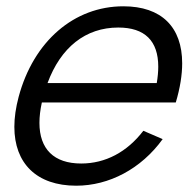

<svg xmlns="http://www.w3.org/2000/svg" viewBox="-20 -575 624 610"><path d="M113 -249.5H538.5C552.2 -295.5 558.8 -337.2 558.8 -373.9C558.8 -488.9 493.2 -555 371.9 -555C215.9 -555 86.8 -444.5 39.3 -267.5C30.1 -233.1 25.6 -201.1 25.6 -171.9C25.6 -56.1 96.3 15 222.1 15C326.6 15 428.5 -38.5 496.8 -133L435.4 -159.5C383.8 -92 315 -55.5 238 -55.5C151.1 -55.5 105.3 -101.6 105.3 -184.6C105.3 -204.2 107.8 -225.9 113 -249.5ZM355.8 -487.5C440 -487.5 482.8 -445.3 482.8 -363.1C482.8 -347.2 481.2 -329.8 478 -311H131C172.9 -424.5 251.8 -487.5 355.8 -487.5Z"/></svg>

Font: Manrope
Style: RegularItalic
Weight: 400
Italic angle: -15°
Designer: Mikhail Sharanda
Foundry: Mikhail Sharanda
Version: Version 4.502;hotconv 1.0.109;makeotfexe 2.5.65596